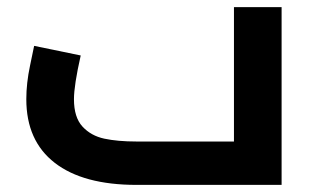

<svg xmlns="http://www.w3.org/2000/svg" viewBox="-20 -520 882 540"><path d="M772 -500V0H364Q214 0 134 -62Q54 -124 54 -241Q54 -286 64.5 -335.5Q75 -385 76 -391L207 -364Q188 -280 188 -241Q188 -190 212 -164Q236 -138 273.5 -130Q311 -122 364 -122H638V-500Z"/></svg>

Font: Cairo
Style: Bold
Weight: 700
Designer: Mohamed Gaber
Foundry: Kief Type Foundry
Version: Version 2.100